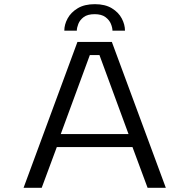

<svg xmlns="http://www.w3.org/2000/svg" viewBox="-20 -901 908 921"><path d="M775.5 0H688L615.5 -195.5H252.5L180 0H93L351.5 -700H516.5ZM411 -637 271.5 -258H596.5L457 -637ZM435 -881Q484.5 -881 516.8 -861.2Q549 -841.5 564.2 -812.2Q579.5 -783 579.5 -754H519.5Q519.5 -768 512 -786.5Q504.5 -805 485.8 -819Q467 -833 434 -833Q400 -833 381.5 -819Q363 -805 355.8 -786.5Q348.5 -768 348.5 -754H288.5Q288.5 -783 304.2 -812.2Q320 -841.5 352.5 -861.2Q385 -881 435 -881Z"/></svg>

Font: Trispace SemiExpanded Light
Style: Regular
Weight: 300
Width: 6
Designer: Tyler Finck
Foundry: Etcetera Type Company
Version: Version 1.210; ttfautohint (v1.8.3)